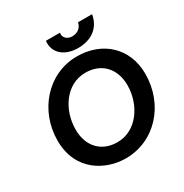

<svg xmlns="http://www.w3.org/2000/svg" viewBox="-203 -1060 1184 1233"><g transform="rotate(-30 389.0 -443.5)"><path d="M377 12C592 12 756 -167 756 -397C756 -588 619 -713 431 -713C212 -713 53 -525 53 -306C53 -78 233 12 377 12ZM382 -105C265 -105 189 -185 189 -309C189 -455 281 -595 425 -595C546 -595 620 -512 620 -391C620 -248 527 -105 382 -105ZM465 -755C568 -755 636 -808 651 -899H547C540 -862 510 -839 471 -839C434 -839 406 -864 413 -899H309C298 -814 365 -755 465 -755Z"/></g></svg>

Font: Fixel Display SemiBold
Style: Italic
Weight: 600
Italic angle: -10°
Designer: AlfaBravo + MacPaw
Foundry: Kyrylo Tkachov, Marchela Mozhyna, Serhii Makarenko, Maria Weinstein, Zakhar Kryvoshyya
Version: Version 1.210;Glyphs 3.2 (3217)